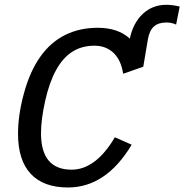

<svg xmlns="http://www.w3.org/2000/svg" viewBox="-20 -787 784 816"><path d="M154.3 -220.7Q154.3 -65.9 284.2 -65.9Q386.7 -65.9 468.3 -203.6L539.6 -171.9Q430.7 9.8 268.6 9.8Q165 9.8 110.8 -48.1Q56.6 -106 56.6 -218.3Q56.6 -298.8 82 -391.4Q107.4 -483.9 150.9 -545.4Q194.3 -606.9 255.9 -637.9Q317.4 -668.9 395.5 -668.9Q481.4 -668.9 531.7 -623Q545.9 -689.9 587.2 -728.3Q628.4 -766.6 686.5 -766.6Q712.4 -766.6 743.7 -759.3L728.5 -682.6Q709 -691.4 687.5 -691.4Q652.8 -691.4 633.8 -674.1Q614.7 -656.7 608.4 -619.1L588.9 -503.4L503.4 -473.6Q494.6 -531.7 462.4 -562.3Q430.2 -592.8 381.3 -592.8Q328.1 -592.8 287.8 -567.4Q247.6 -542 218.8 -490Q189.9 -438 172.1 -358.9Q154.3 -279.8 154.3 -220.7Z"/></svg>

Font: Cousine
Style: Italic
Weight: 400
Italic angle: -12°
Monospace: yes
Designer: Steve Matteson
Foundry: Monotype Imaging Inc.
Version: Version 1.21